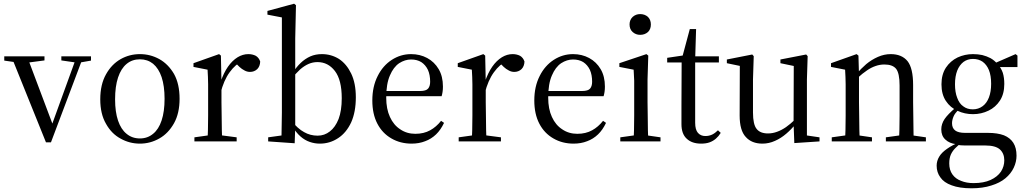

<svg xmlns="http://www.w3.org/2000/svg" viewBox="-20 -763 5533 1036"><path d="M228 5H255L430 -459H394L258 -84L254 -71H272L126 -459H41ZM3 -436 93 -423H114L220 -437V-459H3ZM311 -437 394 -425H408L471 -436V-459H311Z M735 12Q791 12 840 -16Q888 -43 919 -98Q949 -152 949 -230Q949 -310 919 -364Q888 -417 840 -444Q791 -471 735 -471Q679 -471 631 -444Q582 -416 552 -362Q521 -307 521 -227Q521 -148 552 -95Q582 -41 631 -15Q679 12 735 12ZM735 -16Q693 -16 663 -41Q633 -65 617 -112Q601 -159 601 -227Q601 -297 617 -345Q633 -393 663 -418Q693 -443 735 -443Q776 -443 806 -419Q836 -394 852 -347Q868 -299 868 -230Q868 -161 852 -113Q836 -65 806 -41Q776 -16 735 -16Z M1029 0H1257V-22L1150 -36H1129L1029 -22ZM1099 0H1179Q1178 -23 1177 -61Q1176 -99 1176 -140Q1175 -180 1175 -211V-316V-319L1172 -463L1162 -471L1024 -422V-402L1100 -387Q1101 -367 1102 -348Q1102 -329 1103 -308Q1103 -286 1103 -258V-211Q1103 -180 1103 -140Q1102 -99 1102 -61Q1101 -23 1099 0ZM1170 -260Q1187 -329 1219 -373Q1251 -417 1289 -434L1247 -427L1272 -402Q1285 -390 1299 -383Q1313 -375 1329 -375Q1352 -375 1368 -390Q1383 -405 1384 -431Q1377 -452 1360 -462Q1342 -471 1320 -471Q1290 -471 1262 -454Q1233 -436 1210 -403Q1187 -370 1170 -320H1157Z M1427 0 1570 10 1573 -75V-77V-372V-378V-555L1577 -735L1567 -743L1423 -704V-684L1501 -669V-211Q1501 -187 1501 -156Q1500 -125 1500 -93Q1500 -61 1499 -32L1427 -22ZM1706 12Q1760 12 1805 -18Q1849 -47 1875 -103Q1900 -159 1900 -238Q1900 -314 1875 -366Q1850 -418 1809 -445Q1767 -471 1717 -471Q1683 -471 1655 -459Q1626 -446 1602 -423Q1578 -400 1559 -369H1546L1552 -336Q1576 -367 1599 -388Q1622 -408 1645 -418Q1668 -428 1693 -428Q1750 -428 1787 -380Q1824 -332 1824 -233Q1824 -166 1807 -121Q1789 -76 1760 -54Q1731 -31 1694 -31Q1654 -31 1621 -50Q1587 -68 1550 -114L1542 -84H1556Q1577 -48 1601 -27Q1625 -6 1652 3Q1678 12 1706 12Z M2201 12Q2241 12 2274 -1Q2307 -13 2333 -38Q2358 -62 2376 -100L2360 -111Q2334 -78 2301 -60Q2267 -41 2221 -41Q2175 -41 2140 -65Q2104 -88 2084 -132Q2064 -175 2064 -236Q2064 -311 2084 -356Q2103 -401 2134 -422Q2165 -442 2198 -442Q2230 -442 2253 -428Q2276 -413 2289 -386Q2301 -359 2301 -322Q2301 -298 2290 -285Q2279 -272 2247 -272H2018V-244H2363Q2366 -254 2368 -267Q2370 -280 2370 -296Q2370 -351 2347 -390Q2324 -429 2285 -450Q2246 -471 2198 -471Q2142 -471 2094 -440Q2046 -409 2018 -353Q1989 -296 1989 -221Q1989 -148 2016 -96Q2043 -44 2092 -16Q2140 12 2201 12Z M2455 0H2683V-22L2576 -36H2555L2455 -22ZM2525 0H2605Q2604 -23 2603 -61Q2602 -99 2602 -140Q2601 -180 2601 -211V-316V-319L2598 -463L2588 -471L2450 -422V-402L2526 -387Q2527 -367 2528 -348Q2528 -329 2529 -308Q2529 -286 2529 -258V-211Q2529 -180 2529 -140Q2528 -99 2528 -61Q2527 -23 2525 0ZM2596 -260Q2613 -329 2645 -373Q2677 -417 2715 -434L2673 -427L2698 -402Q2711 -390 2725 -383Q2739 -375 2755 -375Q2778 -375 2794 -390Q2809 -405 2810 -431Q2803 -452 2786 -462Q2768 -471 2746 -471Q2716 -471 2688 -454Q2659 -436 2636 -403Q2613 -370 2596 -320H2583Z M3075 12Q3115 12 3148 -1Q3181 -13 3207 -38Q3232 -62 3250 -100L3234 -111Q3208 -78 3175 -60Q3141 -41 3095 -41Q3049 -41 3014 -65Q2978 -88 2958 -132Q2938 -175 2938 -236Q2938 -311 2958 -356Q2977 -401 3008 -422Q3039 -442 3072 -442Q3104 -442 3127 -428Q3150 -413 3163 -386Q3175 -359 3175 -322Q3175 -298 3164 -285Q3153 -272 3121 -272H2892V-244H3237Q3240 -254 3242 -267Q3244 -280 3244 -296Q3244 -351 3221 -390Q3198 -429 3159 -450Q3120 -471 3072 -471Q3016 -471 2968 -440Q2920 -409 2892 -353Q2863 -296 2863 -221Q2863 -148 2890 -96Q2917 -44 2966 -16Q3014 12 3075 12Z M3327 0H3544V-22L3447 -36H3427L3327 -22ZM3398 0H3478Q3477 -23 3476 -61Q3475 -99 3475 -140Q3474 -180 3474 -211V-334L3478 -463L3468 -471L3322 -422V-402L3399 -387Q3401 -357 3402 -328Q3402 -299 3402 -258V-211Q3402 -180 3402 -140Q3401 -99 3401 -61Q3400 -23 3398 0ZM3434 -575Q3459 -575 3476 -590Q3492 -605 3492 -631Q3492 -656 3476 -672Q3459 -687 3434 -687Q3411 -687 3394 -672Q3377 -656 3377 -631Q3377 -605 3394 -590Q3411 -575 3434 -575Z M3697 -426H3859V-459H3697ZM3763 12Q3790 12 3809 5Q3828 -2 3843 -15Q3858 -28 3869 -46L3854 -60Q3839 -45 3823 -37Q3806 -29 3786 -29Q3761 -29 3746 -46Q3731 -63 3731 -101V-436V-444L3736 -606H3702L3658 -442L3695 -468L3580 -451V-426H3658L3657 -194V-140V-93Q3657 -40 3686 -14Q3714 12 3763 12Z M4094 12Q4129 12 4162 -3Q4194 -17 4223 -42Q4251 -66 4273 -94H4280L4270 -118Q4245 -94 4221 -77Q4196 -60 4173 -52Q4149 -43 4124 -43Q4082 -43 4063 -67Q4043 -91 4043 -156V-334L4047 -460L4039 -469L3902 -442V-422L3993 -403L3972 -430L3971 -140Q3971 -59 4004 -24Q4036 12 4094 12ZM4266 9 4402 0V-22L4334 -32V-334L4338 -460L4330 -469L4191 -442V-422L4263 -407L4262 -98V-96Z M4468 0H4685V-22L4589 -36H4568L4468 -22ZM4539 0H4619Q4618 -23 4617 -61Q4616 -99 4616 -140Q4615 -180 4615 -211V-357V-359L4612 -463L4602 -471L4464 -422V-402L4540 -387Q4541 -367 4542 -348Q4542 -329 4543 -308Q4543 -286 4543 -258V-211Q4543 -180 4543 -140Q4542 -99 4542 -61Q4541 -23 4539 0ZM4760 0H4976V-22L4879 -36H4860L4760 -22ZM4830 0H4910Q4909 -23 4909 -61Q4908 -98 4908 -139Q4907 -179 4907 -211V-304Q4907 -395 4877 -433Q4846 -471 4786 -471Q4751 -471 4717 -456Q4683 -441 4654 -417Q4625 -392 4603 -365H4598L4608 -343Q4634 -367 4658 -383Q4681 -399 4705 -407Q4728 -415 4752 -415Q4796 -415 4815 -392Q4834 -368 4834 -302V-211Q4834 -179 4834 -139Q4833 -98 4833 -61Q4832 -23 4830 0Z M5222 253Q5283 253 5329 238Q5375 224 5405 199Q5435 174 5450 142Q5465 110 5465 77Q5465 35 5448 8Q5431 -19 5397 -33Q5362 -46 5311 -46H5188Q5151 -46 5134 -59Q5117 -72 5117 -98Q5117 -115 5125 -134Q5132 -152 5154 -172L5135 -188V-181Q5095 -147 5077 -121Q5059 -94 5059 -65Q5059 -30 5081 -10Q5103 11 5140 15V18Q5151 20 5164 21Q5177 22 5187 22H5297Q5351 22 5375 43Q5399 65 5399 102Q5399 135 5381 163Q5362 191 5325 208Q5288 225 5233 225Q5195 225 5166 213Q5136 202 5119 178Q5102 154 5102 119Q5102 90 5111 70Q5120 51 5135 36Q5150 21 5165 8L5161 2Q5118 20 5090 40Q5061 60 5048 82Q5034 105 5034 131Q5034 167 5054 194Q5073 222 5115 237Q5157 253 5222 253ZM5230 -147Q5275 -147 5314 -166Q5352 -184 5376 -221Q5399 -257 5399 -310Q5399 -344 5391 -370Q5382 -396 5364 -416L5361 -419Q5346 -437 5325 -449Q5304 -460 5280 -466Q5256 -471 5230 -471Q5186 -471 5147 -453Q5108 -434 5084 -398Q5060 -361 5060 -308Q5060 -254 5084 -218Q5108 -182 5147 -165Q5185 -147 5230 -147ZM5229 -173Q5199 -173 5178 -189Q5156 -204 5145 -235Q5133 -265 5133 -308Q5133 -351 5145 -382Q5157 -412 5179 -429Q5201 -445 5230 -445Q5260 -445 5282 -430Q5304 -414 5316 -385Q5328 -355 5328 -311Q5328 -268 5316 -237Q5304 -206 5282 -190Q5259 -173 5229 -173ZM5341 -401H5470V-463L5460 -471L5345 -421H5340Z"/></svg>

Font: Source Serif 4 48pt
Style: Regular
Weight: 400
Designer: Frank Grie√ühammer
Foundry: Adobe Systems Incorporated
Version: Version 4.004;hotconv 1.0.116;makeotfexe 2.5.65601